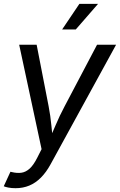

<svg xmlns="http://www.w3.org/2000/svg" viewBox="-29 -781 630 1009"><path d="M-9.3 197.8 25.9 121.6 34.2 123.5Q61 129.9 83.7 126.7Q106.4 123.5 126.7 105.2Q147 86.9 166.5 48.3L189.5 2.9L71.8 -545.9H163.6L226.6 -222.2Q236.3 -171.9 241 -121.8Q245.6 -71.8 252 -24.9H219.7Q241.7 -71.8 262.7 -121.8Q283.7 -171.9 310.5 -222.2L481 -545.9H581.1L237.3 81.5Q213.9 124.5 185.8 152.6Q157.7 180.7 124.8 194.3Q91.8 208 52.7 208Q31.2 208 14.4 204.6Q-2.4 201.2 -9.3 197.8ZM297.4 -626 388.2 -760.7H486.3L369.1 -626Z"/></svg>

Font: Inter Variable
Style: Italic
Weight: 400
Italic angle: -9.39999°
Designer: Rasmus Andersson
Foundry: rsms
Version: Version 4.001;git-9221beed3